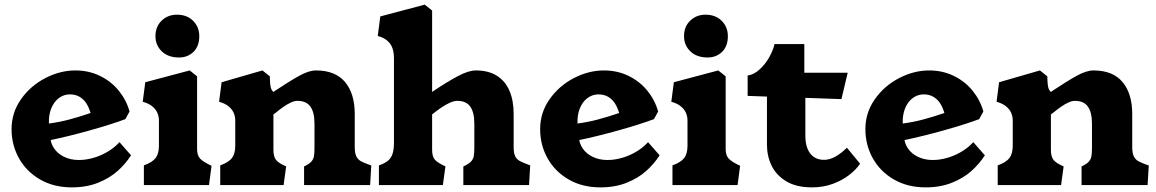

<svg xmlns="http://www.w3.org/2000/svg" viewBox="-20 -800 4999 830"><path d="M30 -242Q30 -313 70.8 -371Q111.5 -429 175.5 -462.2Q239.5 -495.5 306 -495.5Q364 -495.5 412.5 -471.8Q461 -448 493.8 -407.5Q526.5 -367 540 -318L522 -285Q462 -262.5 369 -236.5Q276 -210.5 199 -194.5Q204 -168 222.5 -147.5Q241 -127 270.5 -116.5Q300 -106 338 -109Q366.5 -111.5 395.5 -121.2Q424.5 -131 450.8 -147.5Q477 -164 496.5 -185.5L546.5 -128.5Q523 -92 488.5 -61Q454 -30 404 -10Q354 10 290.5 10Q212.5 10 153.5 -24Q94.5 -58 62.2 -115.5Q30 -173 30 -242ZM371.5 -311.5Q365 -334 354 -352Q343 -370 324.5 -381.2Q306 -392.5 279 -392Q254 -391 233.2 -375Q212.5 -359 201.2 -330.5Q190 -302 191.5 -266Q236.5 -272 278.2 -283Q320 -294 371.5 -311.5Z M667 -170V-278.5Q667 -297.5 659.8 -313.2Q652.5 -329 637 -341.2Q621.5 -353.5 597 -360L608 -444.5L800 -495.5L832 -470V-155.5Q832 -128.5 845 -114.5Q858 -100.5 892 -84.5L894.5 -83.5L883.5 0H602V-85Q639 -98.5 653 -117.2Q667 -136 667 -170ZM841.5 -643.5Q841.5 -683.1 815 -709.8Q788.5 -736.5 744.9 -736.5Q705.5 -736.5 678.8 -710.8Q652 -685 652 -643.5Q652 -604.4 679.5 -577.9Q707 -551.5 754 -551.5Q791.5 -551.5 816.5 -575.9Q841.5 -600.3 841.5 -643.5Z M997 -278.5V-170Q997 -136 983 -117.2Q969 -98.5 932 -85V0H1206L1217 -80.5Q1184.5 -94.5 1173.2 -108.8Q1162 -123 1162 -152.5V-305.5Q1168 -309.5 1173 -313.5Q1188 -326 1204.8 -337.8Q1221.5 -349.5 1237.2 -356.8Q1253 -364 1265.5 -364Q1304.5 -364 1322 -339Q1339.5 -314 1339.5 -265.5V-165.5V-163.5Q1339.5 -138 1337.2 -124.8Q1335 -111.5 1325.5 -101Q1316 -90.5 1294.5 -80.5V0H1580L1585 -85L1581 -86Q1552.5 -96 1539.5 -103.5Q1526.5 -111 1520 -124.8Q1513.5 -138.5 1513.5 -165V-307.5Q1513.5 -395.5 1471.5 -445.5Q1429.5 -495.5 1346 -495.5Q1315 -495.5 1272.8 -472Q1230.5 -448.5 1169 -407.5L1162 -402.5Q1153.5 -410 1150.5 -422.2Q1147.5 -434.5 1147 -453L1146.5 -470L1114.5 -495.5L938 -444.5L927 -360Q951.5 -353.5 967 -341.2Q982.5 -329 989.8 -313.2Q997 -297.5 997 -278.5Z M1683 -185V-548Q1683 -574 1676 -593Q1669 -612 1653.2 -625Q1637.5 -638 1613 -644.5L1624 -729L1816 -780L1848 -754.5V-402.5L1855 -407.5Q1913.5 -446.5 1959.5 -471Q2005.5 -495.5 2037 -495.5Q2091.5 -495.5 2128 -472.5Q2164.5 -449.5 2182.5 -407.2Q2200.5 -365 2200.5 -307.5V-165Q2200.5 -138.5 2206.8 -125.2Q2213 -112 2225.2 -105Q2237.5 -98 2265.5 -87.5Q2267 -87 2268.8 -86.2Q2270.5 -85.5 2272 -85L2267 0H1983V-80.5Q2005.5 -90.5 2015.5 -101Q2025.5 -111.5 2028 -124.8Q2030.5 -138 2030.5 -163.5V-165.5V-265.5Q2030.5 -314 2013 -339Q1995.5 -364 1956.5 -364Q1942.5 -364 1923.8 -355.5Q1905 -347 1885.5 -333.5Q1866 -320 1849.5 -306.5L1848 -305.5V-152.5Q1848 -124.5 1858.8 -111Q1869.5 -97.5 1903 -82L1905.5 -80.5L1894.5 0H1618V-85Q1644 -94 1657.8 -105.8Q1671.5 -117.5 1677.2 -135.8Q1683 -154 1683 -185Z M2315 -242Q2315 -313 2355.8 -371Q2396.5 -429 2460.5 -462.2Q2524.5 -495.5 2591 -495.5Q2649 -495.5 2697.5 -471.8Q2746 -448 2778.8 -407.5Q2811.5 -367 2825 -318L2807 -285Q2747 -262.5 2654 -236.5Q2561 -210.5 2484 -194.5Q2489 -168 2507.5 -147.5Q2526 -127 2555.5 -116.5Q2585 -106 2623 -109Q2651.5 -111.5 2680.5 -121.2Q2709.5 -131 2735.8 -147.5Q2762 -164 2781.5 -185.5L2831.5 -128.5Q2808 -92 2773.5 -61Q2739 -30 2689 -10Q2639 10 2575.5 10Q2497.5 10 2438.5 -24Q2379.5 -58 2347.2 -115.5Q2315 -173 2315 -242ZM2656.5 -311.5Q2650 -334 2639 -352Q2628 -370 2609.5 -381.2Q2591 -392.5 2564 -392Q2539 -391 2518.2 -375Q2497.5 -359 2486.2 -330.5Q2475 -302 2476.5 -266Q2521.5 -272 2563.2 -283Q2605 -294 2656.5 -311.5Z M2952 -170V-278.5Q2952 -297.5 2944.8 -313.2Q2937.5 -329 2922 -341.2Q2906.5 -353.5 2882 -360L2893 -444.5L3085 -495.5L3117 -470V-155.5Q3117 -128.5 3130 -114.5Q3143 -100.5 3177 -84.5L3179.5 -83.5L3168.5 0H2887V-85Q2924 -98.5 2938 -117.2Q2952 -136 2952 -170ZM3126.5 -643.5Q3126.5 -683.1 3100 -709.8Q3073.5 -736.5 3029.9 -736.5Q2990.5 -736.5 2963.8 -710.8Q2937 -685 2937 -643.5Q2937 -604.4 2964.5 -577.9Q2992 -551.5 3039 -551.5Q3076.5 -551.5 3101.5 -575.9Q3126.5 -600.3 3126.5 -643.5Z M3295.5 -174V-382.5L3212 -385.5V-473.5Q3240 -477.5 3265.5 -501.5Q3291 -525.5 3307.5 -556.5Q3324 -587.5 3328 -609.5H3457V-485.5H3644.5L3617.5 -371.5L3461.5 -377V-213Q3461.5 -179.5 3471.2 -156.2Q3481 -133 3499 -121Q3517 -109 3542 -109Q3567.5 -109 3593.5 -124.2Q3619.5 -139.5 3641 -161.5L3698 -92.5Q3682.5 -68.5 3652.5 -44.8Q3622.5 -21 3581 -5.5Q3539.5 10 3490 10Q3422.5 10 3379 -16.2Q3335.5 -42.5 3315.5 -84Q3295.5 -125.5 3295.5 -174Z M3721 -242Q3721 -313 3761.8 -371Q3802.5 -429 3866.5 -462.2Q3930.5 -495.5 3997 -495.5Q4055 -495.5 4103.5 -471.8Q4152 -448 4184.8 -407.5Q4217.5 -367 4231 -318L4213 -285Q4153 -262.5 4060 -236.5Q3967 -210.5 3890 -194.5Q3895 -168 3913.5 -147.5Q3932 -127 3961.5 -116.5Q3991 -106 4029 -109Q4057.5 -111.5 4086.5 -121.2Q4115.5 -131 4141.8 -147.5Q4168 -164 4187.5 -185.5L4237.5 -128.5Q4214 -92 4179.5 -61Q4145 -30 4095 -10Q4045 10 3981.5 10Q3903.5 10 3844.5 -24Q3785.5 -58 3753.2 -115.5Q3721 -173 3721 -242ZM4062.5 -311.5Q4056 -334 4045 -352Q4034 -370 4015.5 -381.2Q3997 -392.5 3970 -392Q3945 -391 3924.2 -375Q3903.5 -359 3892.2 -330.5Q3881 -302 3882.5 -266Q3927.5 -272 3969.2 -283Q4011 -294 4062.5 -311.5Z M4358 -278.5V-170Q4358 -136 4344 -117.2Q4330 -98.5 4293 -85V0H4567L4578 -80.5Q4545.5 -94.5 4534.2 -108.8Q4523 -123 4523 -152.5V-305.5Q4529 -309.5 4534 -313.5Q4549 -326 4565.8 -337.8Q4582.5 -349.5 4598.2 -356.8Q4614 -364 4626.5 -364Q4665.5 -364 4683 -339Q4700.5 -314 4700.5 -265.5V-165.5V-163.5Q4700.5 -138 4698.2 -124.8Q4696 -111.5 4686.5 -101Q4677 -90.5 4655.5 -80.5V0H4941L4946 -85L4942 -86Q4913.5 -96 4900.5 -103.5Q4887.5 -111 4881 -124.8Q4874.5 -138.5 4874.5 -165V-307.5Q4874.5 -395.5 4832.5 -445.5Q4790.5 -495.5 4707 -495.5Q4676 -495.5 4633.8 -472Q4591.5 -448.5 4530 -407.5L4523 -402.5Q4514.5 -410 4511.5 -422.2Q4508.5 -434.5 4508 -453L4507.5 -470L4475.5 -495.5L4299 -444.5L4288 -360Q4312.5 -353.5 4328 -341.2Q4343.5 -329 4350.8 -313.2Q4358 -297.5 4358 -278.5Z"/></svg>

Font: TMT Limkin
Style: Regular
Weight: 400
Designer: Gabriel Drozdov
Version: Version 1.000;Glyphs 3.1.2 (3151)